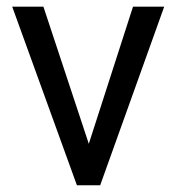

<svg xmlns="http://www.w3.org/2000/svg" viewBox="-20 -548 524 568"><path d="M242.7 -122.6 373.5 -528.3H465.8L276.4 0H207.5L16.1 -528.3H108.4Z"/></svg>

Font: Vazir FD
Style: Regular-FD
Weight: 400
Designer: Saber Rastikerdar
Foundry: Saber Rastikerdar
Version: Version 30.0.0